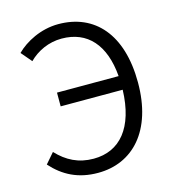

<svg xmlns="http://www.w3.org/2000/svg" viewBox="-112 -839 858 945"><g transform="rotate(-15 317.0 -366.0)"><path d="M178 -351H494C488 -159 403 -60 269 -60C192 -60 134 -90 83 -144L38 -92C98 -25 171 13 272 13C449 13 576 -120 576 -366C576 -613 455 -745 271 -745C181 -745 101 -702 55 -656L101 -602C143 -644 202 -672 268 -672C400 -672 479 -583 492 -421H178Z"/></g></svg>

Font: Noto Sans CJK SC DemiLight
Style: Regular
Weight: 350
Designer: Ryoko NISHIZUKA 西塚涼子 (kana, bopomofo & ideographs); Paul D. Hunt (Latin, Greek & Cyrillic); Sandoll Communications 산돌커뮤니
Foundry: Adobe
Version: Version 2.004;hotconv 1.0.118;makeotfexe 2.5.65603